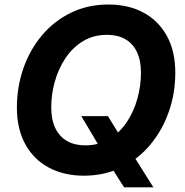

<svg xmlns="http://www.w3.org/2000/svg" viewBox="-20 -757 809 838"><path d="M335 -250H451.2L504.4 -163.6L552.7 -93.3L649.4 60.5H521.5L455.6 -43L423.8 -100.6ZM345.7 9.8Q259.3 9.8 193.4 -25.4Q127.4 -60.5 90.6 -127.2Q53.7 -193.8 53.7 -288.1Q53.7 -377 81.8 -458Q109.9 -539.1 162.4 -601.8Q214.8 -664.6 288.6 -700.9Q362.3 -737.3 453.6 -737.3Q540 -737.3 605.5 -702.4Q670.9 -667.5 708 -600.8Q745.1 -534.2 745.1 -439.5Q745.1 -350.1 716.8 -269.3Q688.5 -188.5 636 -125.5Q583.5 -62.5 510 -26.4Q436.5 9.8 345.7 9.8ZM352.1 -122.6Q412.1 -122.6 457.5 -150.4Q502.9 -178.2 533.7 -224.6Q564.5 -271 579.8 -327.1Q595.2 -383.3 595.2 -439.5Q595.2 -493.7 577.4 -530.5Q559.6 -567.4 526.4 -586.2Q493.2 -605 447.8 -605Q387.7 -605 342 -577.1Q296.4 -549.3 265.4 -502.7Q234.4 -456.1 219 -400.1Q203.6 -344.2 203.6 -288.6Q203.6 -234.4 221.7 -197.3Q239.7 -160.2 272.9 -141.4Q306.2 -122.6 352.1 -122.6Z"/></svg>

Font: Inter 16pt
Style: Bold Italic
Weight: 700
Italic angle: -9.3988°
Version: Version 4.001;git-66647c0bb